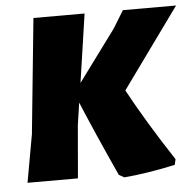

<svg xmlns="http://www.w3.org/2000/svg" viewBox="-49 -697 775 759"><g transform="rotate(-5 338.5 -317.5)"><path d="M314 -647 274 -375 423 -577 466 -647H677L448 -330Q517 -202 622 -42L617 -20Q508 4 414 12L393 0Q313 -175 262 -298L249 -210L231 0H31L65 -190L111 -647Z"/></g></svg>

Font: Alegreya Sans SC Black
Style: Italic
Weight: 900
Italic angle: -7°
Designer: Juan Pablo del Peral
Foundry: Huerta Tipografica
Version: Version 2.007